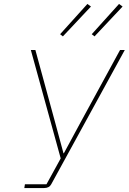

<svg xmlns="http://www.w3.org/2000/svg" viewBox="-20 -951 651 971"><path d="M106 -19H215L287 -150L136 -698H159L258 -335L301 -176H303L389 -335L587 -698H611L239 -19Q229 0 203 0H103ZM298 -767 284 -778 422 -931 440 -918ZM458 -767 444 -778 582 -931 600 -918Z"/></svg>

Font: IBM Plex Mono Thin
Style: Italic
Weight: 100
Italic angle: -9°
Monospace: yes
Designer: Mike Abbink, Paul van der Laan, Pieter van Rosmalen
Foundry: Bold Monday
Version: Version 2.3